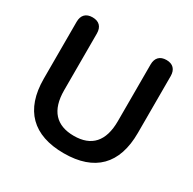

<svg xmlns="http://www.w3.org/2000/svg" viewBox="-159 -876 1055 1050"><g transform="rotate(30 369.0 -351.5)"><path d="M370 10C564 10 666 -92 666 -289V-648C666 -690 643 -713 603 -713C562 -713 539 -690 539 -648V-290C539 -163 481 -100 370 -100C259 -100 200 -163 200 -290V-648C200 -690 177 -713 136 -713C95 -713 72 -690 72 -648V-289C72 -92 176 10 370 10Z"/></g></svg>

Font: Nunito
Style: Bold
Weight: 700
Designer: Vernon Adams
Foundry: Vernon Adams
Version: Version 3.602